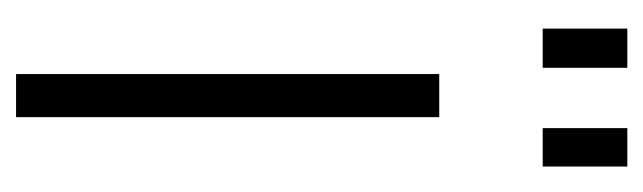

<svg xmlns="http://www.w3.org/2000/svg" viewBox="-308 -512 820 245"><g transform="rotate(90 102.5 -390.0)"><path d="M75 0V-540H130V0ZM17 -672V-780H67V-672ZM144 -672V-780H193V-672Z"/></g></svg>

Font: Mohave Light Light
Style: Regular
Weight: 300
Version: Version 2.003